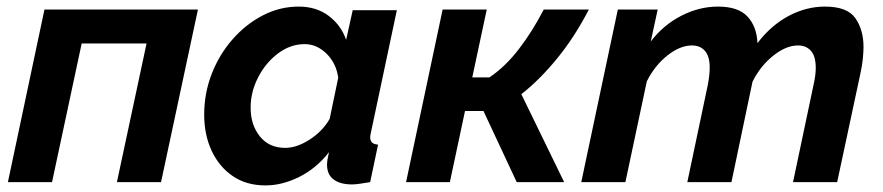

<svg xmlns="http://www.w3.org/2000/svg" viewBox="-20 -553 2681 583"><path d="M4 0 115 -524H581L469 0H335L425 -421H228L138 0Z M786 10Q728 10 686.5 -18.5Q645 -47 622.5 -95.5Q600 -144 600 -205Q600 -270 623 -329Q646 -388 686.5 -434Q727 -480 778.5 -506.5Q830 -533 887 -533Q941 -533 978.5 -504.5Q1016 -476 1031 -432L1051 -522H1185L1107 -154Q1104 -142 1104 -136Q1104 -115 1128 -114L1104 0Q1086 3 1072.5 5Q1059 7 1049 7Q1013 7 993 -8Q973 -23 973 -53Q973 -66 979 -91Q941 -42 889 -16Q837 10 786 10ZM846 -104Q881 -104 920 -129Q959 -154 981 -192L1007 -317Q1001 -361 971.5 -390Q942 -419 905 -419Q862 -419 824.5 -391Q787 -363 764 -318.5Q741 -274 741 -226Q741 -174 769 -139Q797 -104 846 -104Z M1213 0 1324 -524H1458L1414 -318H1466Q1514 -350 1555.5 -404Q1597 -458 1631 -524H1768Q1724 -439 1670.5 -374Q1617 -309 1563 -267L1693 0H1549L1448 -216H1392L1346 0Z M1856 -524H1977L1956 -427Q1994 -477 2048.5 -505Q2103 -533 2160 -533Q2222 -533 2250 -502.5Q2278 -472 2280 -422Q2321 -476 2374.5 -504.5Q2428 -533 2485 -533Q2553 -533 2577.5 -497.5Q2602 -462 2602 -411Q2602 -396 2600 -375Q2598 -354 2592 -327L2522 0H2388L2450 -294Q2457 -324 2457 -347Q2457 -382 2442.5 -398.5Q2428 -415 2403 -415Q2367 -415 2328 -384Q2289 -353 2265 -305L2201 0H2067L2129 -294Q2135 -325 2135 -348Q2135 -382 2120.5 -398.5Q2106 -415 2081 -415Q2045 -415 2006.5 -384.5Q1968 -354 1944 -306L1879 0H1745Z"/></svg>

Font: Raleway
Style: Bold Italic
Weight: 700
Italic angle: -12°
Designer: Matt McInerney, Pablo Impallari, Rodrigo Fuenzalida
Foundry: Matt McInerney, Pablo Impallari, Rodrigo Fuenzalida
Version: Version 4.101;RELEASE